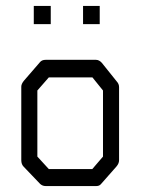

<svg xmlns="http://www.w3.org/2000/svg" viewBox="-20 -678 526 645"><path d="M105.5 -374V-152L144 -110H290L326 -152V-374L290.5 -418H144ZM60.5 -407 115 -470Q121.5 -477 133 -477H302.5Q313 -477 322 -467L372.5 -404Q380 -396 380 -385V-140Q380 -129 371.5 -119L319.5 -60Q314 -53 304 -53H300.5H133Q123 -53 115 -60L59.5 -118Q51.5 -126 51.5 -140V-387Q51.5 -396 60.5 -407ZM93.5 -658H150.5V-597H93.5ZM259 -658H315V-597H259Z"/></svg>

Font: 3270 Nerd Font Mono SemCond
Style: Regular
Weight: 400
Monospace: yes
Version: Version 3.0.1;Nerd Fonts 3.1.1